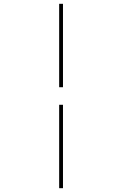

<svg xmlns="http://www.w3.org/2000/svg" viewBox="-20 -843 640 1006"><path d="M290 -386V-823H310V-386ZM290 143V-294H310V143Z"/></svg>

Font: Iosevka Thin Extended
Style: Regular
Weight: 100
Width: 7
Monospace: yes
Designer: Belleve Invis
Foundry: Belleve Invis
Version: Version 32.5.0; ttfautohint (v1.8.4)